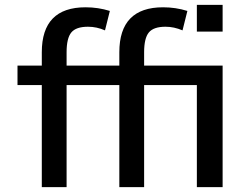

<svg xmlns="http://www.w3.org/2000/svg" viewBox="-20 -770 1013 790"><path d="M790 -640V-750H896V-640ZM573 -500H896V0H790V-420H573V0H471V-420H254V0H152V-420H52V-500H152V-555Q152 -740 332 -740Q384 -740 432 -725L412 -645Q378 -660 342 -660Q293 -660 273.5 -636.5Q254 -613 254 -555V-500H471V-555Q471 -740 651 -740Q703 -740 751 -725L731 -645Q696 -660 661 -660Q612 -660 592.5 -636.5Q573 -613 573 -555Z"/></svg>

Font: Mplus 1p Medium
Style: Regular
Weight: 500
Version: Version 1.061